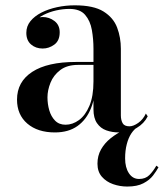

<svg xmlns="http://www.w3.org/2000/svg" viewBox="-20 -488 616 722"><path d="M427.5 10Q401.5 10 379.8 2.2Q358 -5.5 344.8 -24.8Q331.5 -44 331.5 -77V-304.5Q331.5 -340.5 325.5 -375Q319.5 -409.5 300.2 -432Q281 -454.5 241 -454.5Q217 -454.5 191.2 -448.8Q165.5 -443 143.5 -431.8Q121.5 -420.5 107.8 -403.8Q94 -387 94 -364.5H80Q80 -391.5 98.8 -407.8Q117.5 -424 140.5 -424Q165 -424 184.8 -409Q204.5 -394 204.5 -366.5Q204.5 -335 184.2 -320.2Q164 -305.5 140.5 -305.5Q114.5 -305.5 96.8 -320.8Q79 -336 79 -364.5Q79 -389.5 94.5 -408.5Q110 -427.5 136 -440.8Q162 -454 194.5 -461Q227 -468 261 -468Q332 -468 369.2 -444.8Q406.5 -421.5 420.5 -384.2Q434.5 -347 434.5 -304.5V-54Q434.5 -37 441 -25Q447.5 -13 467 -13Q481.5 -13 499.8 -25.8Q518 -38.5 528.5 -61L535.5 -50.5Q522 -23.5 493.8 -6.8Q465.5 10 427.5 10ZM186.5 10Q121.5 10 82.8 -23.2Q44 -56.5 44 -113.5Q44 -180.5 101.2 -217.8Q158.5 -255 265 -255H378V-244H274Q232 -244 206.5 -224.5Q181 -205 169.8 -176.8Q158.5 -148.5 158.5 -122Q158.5 -97 165.2 -73.5Q172 -50 187 -34.5Q202 -19 226.5 -19Q253 -19 277 -36.5Q301 -54 316.2 -90Q331.5 -126 331.5 -182H339.5Q339.5 -124.5 322.2 -81.2Q305 -38 271.2 -14Q237.5 10 186.5 10ZM458.5 213.5Q431 213.5 405.2 204.5Q379.5 195.5 363 176.5Q346.5 157.5 346.5 127.5Q346.5 97.5 360 73.8Q373.5 50 396 32Q418.5 14 444.5 1.5Q470.5 -11 495.5 -18.5L499.5 -11.5Q485.5 -3.5 474.2 13.2Q463 30 456.8 54Q450.5 78 450.5 107.5Q450.5 142 464.8 163.5Q479 185 503 185Q527 185 541.5 170.5Q556 156 568 135L576 141Q568.5 155 555.5 172Q542.5 189 519.2 201.2Q496 213.5 458.5 213.5Z"/></svg>

Font: Bodoni Moda 18pt Medium
Style: Regular
Weight: 500
Designer: Owen Earl
Foundry: indestructible type
Version: Version 2.004